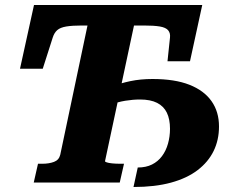

<svg xmlns="http://www.w3.org/2000/svg" viewBox="-20 -730 943 768"><path d="M590 -414Q679 -414 737.5 -391Q796 -368 826 -325.5Q856 -283 856 -224Q856 -170 834.5 -126Q813 -82 770.5 -49.5Q728 -17 664 0.5Q600 18 514 18L531 -60Q564 -60 588 -72Q612 -84 628 -105.5Q644 -127 652 -155.5Q660 -184 660 -215Q660 -253 647.5 -279Q635 -305 608.5 -318.5Q582 -332 540 -332Q512 -332 481 -327Q450 -322 418 -309.5Q386 -297 351 -276L370 -354Q396 -371 428.5 -384Q461 -397 501.5 -405.5Q542 -414 590 -414ZM221 -111 330 -628H308Q269 -628 245 -624Q221 -620 209 -609.5Q197 -599 191 -580L151 -455H60L116 -710H789L740 -485H650L660 -580Q662 -598 652.5 -609Q643 -620 619.5 -624Q596 -628 555 -628H516L400 -85Q400 -83 407 -80.5Q414 -78 428.5 -76.5Q443 -75 461 -75H476L459 0H115L132 -75H149Q176 -75 196 -82.5Q216 -90 221 -111Z"/></svg>

Font: Roboto Serif
Style: Bold Italic
Weight: 700
Italic angle: -10°
Designer: Greg Gazdowicz
Foundry: Commercial Type
Version: Version 1.008